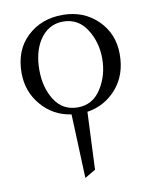

<svg xmlns="http://www.w3.org/2000/svg" viewBox="-86 -518 711 895"><g transform="rotate(-10 270.0 -70.5)"><path d="M233 10Q148 -2 92.5 -67Q37 -132 37 -220Q37 -328 104 -391Q171 -454 271 -454Q371 -454 437 -389.5Q503 -325 503 -227.5Q503 -130 447.5 -66Q392 -2 308 11L296 283L245 313ZM155 -357Q121 -302 121 -219Q121 -136 159 -76.5Q197 -17 268 -17Q339 -17 379 -80Q419 -143 419 -221.5Q419 -300 379.5 -361.5Q340 -423 268.5 -423Q197 -423 155 -357Z"/></g></svg>

Font: Cardo
Style: Regular
Weight: 400
Designer: David J. Perry
Foundry: David J. Perry
Version: Version 1.0451